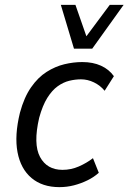

<svg xmlns="http://www.w3.org/2000/svg" viewBox="-20 -760 528 789"><path d="M224 9Q154 9 109.5 -28.5Q65 -66 52 -134.5Q39 -203 62 -297Q79 -360 107.5 -401Q136 -442 171.5 -464.5Q207 -487 244.5 -496Q282 -505 318 -505Q362 -505 395 -490Q428 -475 448 -447L410 -387Q392 -409 366 -421.5Q340 -434 313 -434Q289 -434 264.5 -428Q240 -422 217 -405.5Q194 -389 174.5 -358Q155 -327 141 -276Q116 -168 144.5 -115Q173 -62 237 -62Q272 -62 304 -76Q336 -90 362 -110L386 -50Q366 -32 339.5 -19Q313 -6 284 1.5Q255 9 224 9ZM284 -560 230 -740H290L335 -611L431 -740H488L359 -560Z"/></svg>

Font: Nunito Sans 7pt Condensed
Style: Italic
Weight: 400
Width: 3
Italic angle: -9°
Designer: Vernon Adams
Foundry: Vernon Adams
Version: Version 3.101;gftools[0.9.27]